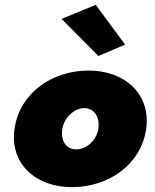

<svg xmlns="http://www.w3.org/2000/svg" viewBox="-20 -762 638 792"><path d="M234 -684 386 -531 496 -578 375 -742ZM40 -231C19 -87 127 10 276 10C429 10 562 -84 583 -230C603 -374 495 -471 346 -471C193 -471 61 -377 40 -231ZM237 -230C245 -278 287 -317 330 -316C372 -314 392 -275 386 -231C378 -183 336 -144 292 -146C250 -147 230 -185 237 -230Z"/></svg>

Font: Jost* Black
Style: Italic
Weight: 900
Italic angle: -10°
Version: Version 3.7